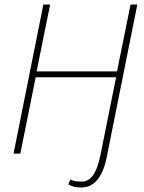

<svg xmlns="http://www.w3.org/2000/svg" viewBox="-20 -680 638 850"><path d="M340 150Q320 150 306.5 146.5Q293 143 282 136L292 114Q301 120 313 122Q325 124 342 124Q372 124 392.5 95Q413 66 426 0L494 -338H138L70 0H40L172 -660H202L142 -364H498L558 -660H588L452 18Q444 59 428.5 89Q413 119 391 134.5Q369 150 340 150Z"/></svg>

Font: Source Sans 3 VF
Style: Italic
Weight: 200
Italic angle: -11°
Designer: Paul D. Hunt
Foundry: Adobe Systems Incorporated
Version: Version 3.042;hotconv 1.0.118;makeotfexe 2.5.65603